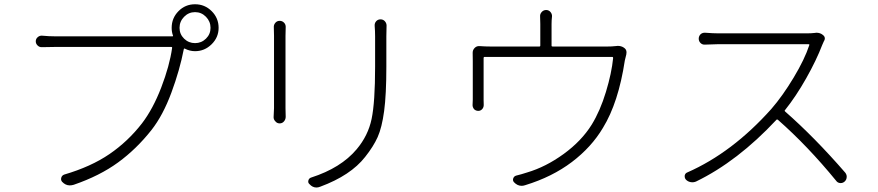

<svg xmlns="http://www.w3.org/2000/svg" viewBox="-20 -837 4040 883"><path d="M826.7 -659.2Q847.7 -638.7 877 -638.7Q906.2 -638.7 927.2 -659.2Q948.2 -679.7 948.2 -709Q948.2 -738.3 927.2 -759.8Q906.2 -781.2 877 -781.2Q847.7 -781.2 826.7 -759.8Q805.7 -738.3 805.7 -709Q805.7 -679.7 826.7 -659.2ZM234.4 -669.9H757.8H772.5Q777.3 -669.9 775.4 -673.8Q769.5 -689.5 769.5 -709Q769.5 -753.9 800.8 -785.6Q832 -817.4 877 -817.4Q921.9 -817.4 953.6 -785.6Q985.4 -753.9 985.4 -709Q985.4 -665 953.1 -633.3Q920.9 -601.6 877 -601.6Q852.5 -601.6 830.1 -613.3Q826.2 -615.2 825.2 -610.4Q806.6 -514.6 768.1 -410.6Q729.5 -306.6 676.8 -239.3Q607.4 -151.4 522.9 -89.8Q438.5 -28.3 319.3 12.7Q309.6 15.6 300.8 15.6Q281.2 15.6 265.6 -1Q258.8 -8.8 261.7 -19.5Q264.6 -30.3 275.4 -34.2Q398.4 -70.3 483.4 -128.4Q568.4 -186.5 632.8 -269.5Q683.6 -335.9 721.7 -435.1Q759.8 -534.2 771.5 -616.2Q772.5 -621.1 767.6 -621.1H233.4Q200.2 -621.1 173.8 -620.1Q162.1 -619.1 153.3 -627.4Q144.5 -635.7 144.5 -647Q144.5 -658.2 153.3 -666Q162.1 -673.8 173.8 -672.9Q206.1 -669.9 234.4 -669.9Z M1239.3 -710.9Q1238.3 -722.7 1246.1 -731.9Q1253.9 -741.2 1266.1 -741.2Q1278.3 -741.2 1286.6 -732.4Q1294.9 -723.6 1293.9 -710.9Q1293 -690.4 1293 -671.9V-339.8Q1293 -318.4 1293.9 -299.8Q1293.9 -288.1 1286.1 -278.8Q1278.3 -269.5 1266.1 -269.5Q1253.9 -269.5 1246.1 -279.3Q1238.3 -287.1 1238.3 -297.9L1240.2 -339.8V-671.9Q1240.2 -691.4 1239.3 -710.9ZM1703.1 -717.8Q1702.1 -730.5 1710 -739.3Q1717.8 -748 1730 -748Q1742.2 -748 1750 -739.3Q1757.8 -730.5 1757.8 -719.7L1756.8 -669.9V-529.3Q1756.8 -402.3 1746.6 -326.2Q1736.3 -250 1716.8 -206.5Q1697.3 -163.1 1659.2 -115.2Q1592.8 -30.3 1453.1 21.5Q1443.4 25.4 1435.5 25.4Q1417 25.4 1403.3 9.8Q1397.5 4.9 1397.5 -2Q1397.5 -4.9 1398.4 -7.8Q1401.4 -17.6 1411.1 -20.5Q1547.9 -64.5 1620.1 -150.4Q1672.9 -212.9 1689 -290Q1705.1 -367.2 1705.1 -530.3V-669.9Q1705.1 -694.3 1703.1 -717.8Z M2810.5 -625Q2816.4 -626 2821.3 -626Q2836.9 -626 2848.6 -618.2Q2861.3 -610.4 2861.3 -596.7Q2861.3 -591.8 2860.4 -586.9Q2856.4 -573.2 2853.5 -558.6Q2824.2 -365.2 2752.9 -249Q2700.2 -160.2 2609.9 -91.8Q2519.5 -23.4 2395.5 14.6Q2386.7 17.6 2378.9 17.6Q2359.4 17.6 2343.8 1Q2336.9 -6.8 2340.3 -16.6Q2343.8 -26.4 2353.5 -29.3Q2377.9 -35.2 2404.3 -43.9Q2490.2 -69.3 2572.3 -128.9Q2654.3 -188.5 2701.2 -263.7Q2740.2 -327.1 2766.6 -414.1Q2793 -501 2799.8 -570.3Q2799.8 -575.2 2795.9 -575.2H2208Q2204.1 -575.2 2204.1 -570.3V-377.9Q2204.1 -367.2 2204.6 -355.5Q2205.1 -343.8 2197.8 -335.4Q2190.4 -327.1 2179.7 -327.1Q2168 -327.1 2160.2 -335Q2153.3 -343.8 2153.3 -353.5L2154.3 -378.9V-555.7Q2154.3 -580.1 2153.8 -593.3Q2153.3 -606.4 2162.6 -616.2Q2171.9 -626 2185.5 -625Q2211.9 -623 2239.3 -623H2460.9Q2464.8 -623 2464.8 -627V-726.6Q2464.8 -743.2 2463.9 -760.7Q2462.9 -772.5 2471.2 -781.7Q2479.5 -791 2491.7 -791Q2503.9 -791 2511.7 -781.7Q2519.5 -772.5 2518.6 -760.7Q2516.6 -744.1 2516.6 -726.6V-627Q2516.6 -623 2521.5 -623H2771.5Q2793.9 -623 2810.5 -625Z M3726.6 -685.5Q3730.5 -686.5 3734.4 -686.5Q3752 -686.5 3763.7 -676.8Q3773.4 -669.9 3773.4 -660.2Q3773.4 -653.3 3768.6 -646.5Q3763.7 -636.7 3761.7 -630.9Q3734.4 -559.6 3687.5 -476.6Q3640.6 -393.6 3589.8 -330.1Q3586.9 -327.1 3590.8 -324.2Q3725.6 -206.1 3867.2 -43Q3874 -34.2 3874 -24.4Q3874 -10.7 3864.3 -2Q3856.4 4.9 3846.7 4.9Q3845.7 4.9 3843.8 4.9Q3832 3.9 3825.2 -5.9Q3694.3 -166 3557.6 -286.1Q3553.7 -289.1 3550.8 -286.1Q3372.1 -94.7 3180.7 -2Q3168.9 2.9 3155.8 0.5Q3142.6 -2 3133.8 -11.7Q3128.9 -17.6 3128.9 -24.4Q3128.9 -27.3 3128.9 -29.3Q3130.9 -40 3140.6 -43.9Q3347.7 -134.8 3527.3 -335.9Q3579.1 -395.5 3629.9 -480Q3680.7 -564.5 3702.1 -629.9Q3703.1 -633.8 3698.2 -633.8H3284.2Q3263.7 -633.8 3222.7 -631.8Q3210 -630.9 3201.7 -639.2Q3193.4 -647.5 3193.4 -659.2Q3193.4 -670.9 3202.1 -679.7Q3210 -686.5 3220.7 -686.5Q3221.7 -686.5 3222.7 -686.5Q3260.7 -683.6 3284.2 -683.6H3689.5Q3710.9 -683.6 3726.6 -685.5Z"/></svg>

Font: Gen Jyuu Gothic L Monospace Light
Style: Regular
Weight: 300
Designer: [Source Han Sans]
Ryoko NISHIZUKA  (kana & ideographs); Paul D. Hunt (Latin, Greek & Cyrillic); Wenlong ZHANG  (bopomofo
Version: Version 1.002.20150607